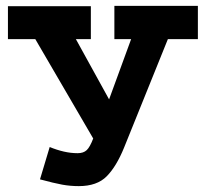

<svg xmlns="http://www.w3.org/2000/svg" viewBox="-20 -610 700 653"><path d="M248 23Q219 23 191.5 18Q164 13 116 0L149 -110Q173 -100 197 -94.5Q221 -89 244 -89Q264 -89 275 -99.5Q286 -110 297 -139L100 -477H7V-589H289V-477H238L351 -272L426 -477H369V-590H653V-477H551L402 -108Q376 -44 343 -10.5Q310 23 248 23Z"/></svg>

Font: Podkova ExtraBold
Style: Regular
Weight: 800
Designer: Ilya Yudin
Foundry: Cyreal (www.cyreal.org)
Version: Version 2.103